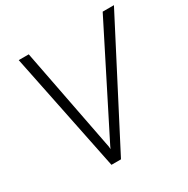

<svg xmlns="http://www.w3.org/2000/svg" viewBox="-161 -853 974 996"><g transform="rotate(-30 325.5 -355.5)"><path d="M261.7 -87.9 262.7 -72.8 269.5 -87.9 584 -710.9H651.4L283.2 0H226.1L81.1 -710.9H141.1Z"/></g></svg>

Font: Roboto Light
Style: Italic
Weight: 300
Italic angle: -12°
Designer: Google
Version: Version 2.134; 2016; ttfautohint (v1.6)